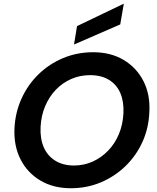

<svg xmlns="http://www.w3.org/2000/svg" viewBox="-20 -990 837 1022"><path d="M357 12Q264 12 195 -29Q126 -70 89.5 -141.5Q53 -213 57 -306Q61 -391 94.5 -465Q128 -539 185 -594.5Q242 -650 316.5 -681Q391 -712 476 -712Q569 -712 638 -671Q707 -630 743.5 -558.5Q780 -487 775 -395Q772 -309 738.5 -235Q705 -161 647.5 -105.5Q590 -50 516 -19Q442 12 357 12ZM374 -109Q427 -109 473.5 -130Q520 -151 556 -188.5Q592 -226 613 -276.5Q634 -327 637 -387Q640 -449 620.5 -494.5Q601 -540 560 -565Q519 -590 459 -590Q406 -590 359 -569.5Q312 -549 276.5 -511.5Q241 -474 220 -424Q199 -374 196 -314Q193 -252 213 -206Q233 -160 274.5 -134.5Q316 -109 374 -109ZM374 -753 390 -851 638 -970H639L620 -860Z"/></svg>

Font: DM Sans 28pt
Style: Bold Italic
Weight: 700
Italic angle: -10°
Version: Version 4.004;gftools[0.9.30]